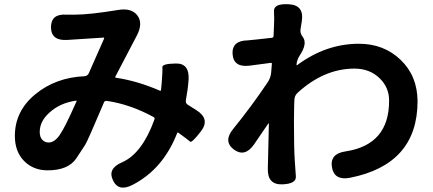

<svg xmlns="http://www.w3.org/2000/svg" viewBox="-20 -821 2040 904"><path d="M605 49Q538 84 512 28Q485 -27 555 -57Q649 -98 707 -258Q710 -266 703 -270Q593 -330 483 -346Q473 -347 470 -340Q394 -160 381 -139Q360 -107 339 -75Q301 -19 204 -19Q137 -19 93.5 -63Q50 -107 50 -181Q50 -298 146 -377Q242 -456 377 -462Q392 -463 398 -476L470 -639Q472 -644 467 -644L297 -633Q221 -628 220 -692Q220 -757 292 -752Q297 -752 333 -752Q401 -752 536 -774Q599 -785 627 -748Q654 -712 625 -655L523 -460Q521 -456 526 -455Q627 -440 733 -394Q738 -392 738 -397L741 -426Q746 -488 744.5 -504.5Q743 -521 807 -522Q872 -524 868 -447Q865 -402 855 -348Q853 -335 864 -328L905 -302Q970 -261 927 -204Q883 -147 875.5 -154Q868 -161 820 -196Q816 -199 814 -194Q748 -25 605 49ZM209 -150Q236 -150 260.5 -184.5Q285 -219 335 -332L340 -343Q342 -348 337 -347Q262 -336 213 -291Q167 -250 167 -200Q167 -176 179 -163Q191 -150 209 -150Z M1308 47Q1239 49 1241 -27L1246 -238Q1246 -243 1243 -239L1176 -141Q1133 -79 1081 -117Q1030 -156 1078 -214Q1161 -316 1240 -433Q1255 -455 1257 -482L1260 -521Q1260 -526 1255 -525L1156 -512Q1080 -502 1075 -566Q1071 -630 1147 -631Q1152 -631 1187 -635L1260 -643Q1268 -644 1268 -652L1270 -698Q1272 -733 1270 -768Q1268 -805 1340 -801Q1413 -797 1401 -721L1395 -684Q1392 -664 1405 -648Q1429 -617 1392 -561Q1378 -540 1376 -517Q1376 -512 1380 -515Q1515 -615 1670 -615Q1787 -615 1866 -539.5Q1945 -464 1946 -345Q1946 -47 1628 16Q1554 30 1543 -33Q1532 -97 1606 -108Q1813 -139 1812 -348Q1812 -409 1768 -452Q1721 -498 1649 -498Q1506 -498 1381 -384Q1366 -370 1366 -349L1365 -323Q1364 -286 1364 -249Q1364 -120 1368 -63Q1370 -26 1373 9Q1376 45 1308 47Z"/></svg>

Font: Resource Han Rounded KR
Style: Bold
Weight: 700
Designer: Cyano Hao (round all glyphs); Ryoko NISHIZUKA 西塚涼子 (kana, bopomofo & ideographs); Paul D. Hunt (Latin, Greek & Cyrillic)
Foundry: Cyano Hao
Version: 0.990